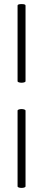

<svg xmlns="http://www.w3.org/2000/svg" viewBox="-20 -758 208 940"><path d="M86 -224Q93 -224 99 -222Q105 -220 105 -216V154Q105 158 99 160Q93 162 86 162Q78 162 72 160Q66 158 66 154V-216Q66 -220 72 -222Q78 -224 86 -224ZM86 -738Q105 -738 105 -731V-360Q105 -357 99 -355Q93 -353 86 -353Q78 -353 72 -355Q66 -357 66 -360V-731Q66 -738 86 -738Z"/></svg>

Font: Cormorant Infant
Style: Regular
Weight: 400
Designer: Christian Thalmann (Catharsis Fonts)
Foundry: Catharsis Fonts
Version: Version 4.000